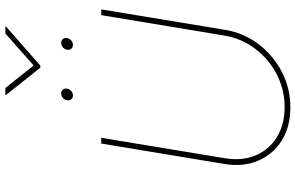

<svg xmlns="http://www.w3.org/2000/svg" viewBox="-222 -920 1152 749"><g transform="rotate(-90 354.5 -546.0)"><path d="M309.6 10.3Q234.4 10.3 180.4 -23.4Q126.5 -57.1 101.6 -115.5Q76.7 -173.8 88.9 -247.6L168.5 -727.5H190.9L111.3 -245.6Q100.1 -178.2 122.3 -125.5Q144.5 -72.8 193.4 -42.5Q242.2 -12.2 310.1 -12.2Q379.4 -12.2 438.7 -43Q498 -73.7 538.3 -127Q578.6 -180.2 589.8 -247.6L669.4 -727.5H691.9L612.3 -245.6Q600.1 -171.9 556.2 -114Q512.2 -56.2 448 -22.9Q383.8 10.3 309.6 10.3ZM553.7 -837.9Q543.9 -837.9 538.3 -844.7Q532.7 -851.6 534.7 -861.3Q536.1 -870.6 543.9 -877.2Q551.8 -883.8 561.5 -883.8Q570.8 -883.8 576.2 -877.2Q581.5 -870.6 580.1 -861.3Q578.6 -851.6 570.8 -844.7Q563 -837.9 553.7 -837.9ZM356.4 -837.9Q346.7 -837.9 341.1 -844.7Q335.4 -851.6 337.4 -861.3Q338.9 -870.6 346.7 -877.2Q354.5 -883.8 364.3 -883.8Q373.5 -883.8 378.9 -877.2Q384.3 -870.6 382.8 -861.3Q381.3 -851.6 373.5 -844.7Q365.7 -837.9 356.4 -837.9ZM385.3 -1101.6 473.1 -991.2 597.7 -1101.6H625.5L625 -1099.1L472.7 -965.3H464.4L357.9 -1099.1L358.4 -1101.6Z"/></g></svg>

Font: Inter 17pt Thin
Style: Italic
Weight: 250
Italic angle: -9.3988°
Version: Version 4.001;git-66647c0bb